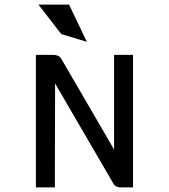

<svg xmlns="http://www.w3.org/2000/svg" viewBox="-20 -820 739 840"><path d="M282 -800H148L248 -671L360 -637ZM476 -17C482 -6 494 0 508 0H562V-580H479V-166L248 -563C242 -574 229 -580 214 -580H137V0H220L221 -455Z"/></svg>

Font: Charger Monospace
Style: Regular
Weight: 400
Designer: Jasper
Foundry: Cannot Into Space Fonts
Version: Version 0.980